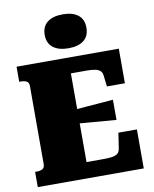

<svg xmlns="http://www.w3.org/2000/svg" viewBox="-102 -1039 893 1115"><g transform="rotate(-10 345.0 -481.5)"><path d="M654 -230V0H29V-90H40Q59 -90 72.5 -97Q86 -104 86 -126V-585Q86 -607 72.5 -614Q59 -621 40 -621H29V-710H632V-506H526L518 -573Q516 -591 504.5 -600.5Q493 -610 473.5 -613.5Q454 -617 428 -617H333V-94H421Q450 -94 470 -95.5Q490 -97 503 -102Q516 -107 522.5 -116Q529 -125 531 -138L545 -230ZM312 -405Q351 -409 390.5 -411.5Q430 -414 469 -417.5Q508 -421 547 -424V-305Q508 -308 469 -311Q430 -314 390.5 -317.5Q351 -321 312 -324ZM345 -763Q287 -763 254.5 -788.5Q222 -814 222 -863Q222 -912 254.5 -937.5Q287 -963 345 -963Q404 -963 436 -937.5Q468 -912 468 -863Q468 -814 436 -788.5Q404 -763 345 -763Z"/></g></svg>

Font: Roboto Serif 20pt Black
Style: Regular
Weight: 900
Version: Version 1.008